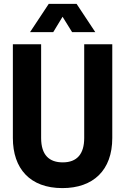

<svg xmlns="http://www.w3.org/2000/svg" viewBox="-20 -956 642 985"><path d="M134 -791H253L301 -870L350 -791H469L373 -936H230ZM300 9C458 9 556 -82 556 -248V-729H412V-248C412 -166 375 -123 302 -123C233 -123 191 -160 191 -248V-729H46V-248C46 -91 134 9 300 9Z"/></svg>

Font: Mona Sans SemiCondensed
Style: Bold
Weight: 700
Width: 4
Designer: Deni Anggara
Foundry: GitHub
Version: Version 2.000